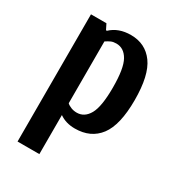

<svg xmlns="http://www.w3.org/2000/svg" viewBox="-172 -612 834 915"><g transform="rotate(30 245.0 -155.0)"><path d="M65 -500H150L165 -470H170Q212 -510 280 -510Q360 -510 405 -448Q450 -386 450 -250Q450 -113 403.5 -51.5Q357 10 270 10Q220 10 185 -15V200H65ZM330 -250Q330 -355 306 -397.5Q282 -440 240 -440Q223 -440 211.5 -435Q200 -430 185 -420V-80Q193 -72 208 -66Q223 -60 240 -60Q282 -60 306 -102.5Q330 -145 330 -250Z"/></g></svg>

Font: Cuprum
Style: Bold
Weight: 700
Designer: Jovanny Lemonad
Foundry: Jovanny Lemonad
Version: Version 2.000